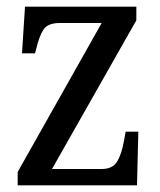

<svg xmlns="http://www.w3.org/2000/svg" viewBox="-20 -556 479 576"><path d="M33 0V-40L285 -487H159Q123 -487 110 -466.5Q97 -446 88 -407L85 -396H46L55 -536H389V-495L136 -49H285Q318 -49 331.5 -71.5Q345 -94 352 -134L357 -161H395L391 0Z"/></svg>

Font: Noto Serif Condensed
Style: Regular
Weight: 400
Width: 3
Designer: Monotype Design Team
Foundry: Monotype Imaging Inc.
Version: Version 2.013; ttfautohint (v1.8.4.7-5d5b)